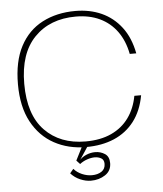

<svg xmlns="http://www.w3.org/2000/svg" viewBox="-52 -619 695 820"><g transform="rotate(-5 295.0 -209.0)"><path d="M297 10Q221 10 160.5 -23Q100 -56 65 -121Q30 -186 30 -282Q30 -380 64 -444.5Q98 -509 159.5 -541Q221 -573 301 -573Q363 -573 413 -550.5Q463 -528 497.5 -483Q532 -438 545 -370H517Q506 -427 477 -467Q448 -507 403.5 -528Q359 -549 301 -549Q190 -549 123.5 -480.5Q57 -412 57 -282Q57 -149 122.5 -81.5Q188 -14 297 -14Q361 -14 407.5 -35.5Q454 -57 482.5 -96.5Q511 -136 521 -190H550Q538 -124 504 -79.5Q470 -35 417.5 -12.5Q365 10 297 10ZM219 116 234 98Q248 114 269 123Q290 132 311 132Q336 132 352.5 121Q369 110 369 88Q369 71 357 64Q345 57 329 57Q314 57 296.5 63Q279 69 265 80L250 64L287 -9L308 0L267 62Q278 50 296 42.5Q314 35 333 35Q356 35 374.5 47Q393 59 393 87Q393 120 366.5 137.5Q340 155 305 155Q283 155 259.5 145Q236 135 219 116Z"/></g></svg>

Font: Darker Grotesque Light
Style: Regular
Weight: 300
Designer: Gabriel Lam
Foundry: TypeRant
Version: Version 1.000;gftools[0.9.28]